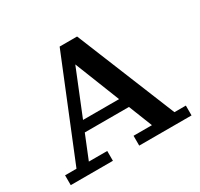

<svg xmlns="http://www.w3.org/2000/svg" viewBox="-145 -867 1090 1049"><g transform="rotate(-30 400.0 -343.0)"><path d="M19 0V-62H91L345 -686H455L709 -62H781V0H451V-62H567L350 -610H391L169 -62H285V0ZM206 -211V-275H535V-211Z"/></g></svg>

Font: Montagu Slab Medium
Style: Regular
Weight: 500
Version: Version 1.000